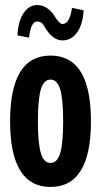

<svg xmlns="http://www.w3.org/2000/svg" viewBox="-20 -730 400 760"><path d="M20 -250Q20 -510 180 -510Q340 -510 340 -250Q340 10 180 10Q20 10 20 -250ZM141.5 -124.5Q153 -85 180 -85Q207 -85 218.5 -124.5Q230 -164 230 -250Q230 -336 218.5 -375.5Q207 -415 180 -415Q153 -415 141.5 -375.5Q130 -336 130 -250Q130 -164 141.5 -124.5ZM311 -689Q308 -634 285.5 -602Q263 -570 227 -570Q187 -570 154 -628Q145 -645 127 -645Q102 -645 95 -581L49 -590Q52 -647 73.5 -678.5Q95 -710 127 -710Q168 -710 197 -665Q202 -656 211 -645.5Q220 -635 227 -635Q256 -635 265 -699Z"/></svg>

Font: Gully ECD Medium
Style: Regular
Weight: 500
Width: 2
Designer: jaikishan Patel
Foundry: MagicType
Version: Version 1.000;Glyphs 3.2 (3242)